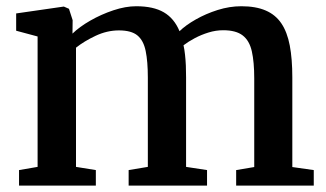

<svg xmlns="http://www.w3.org/2000/svg" viewBox="-20 -580 1020 600"><path d="M39.5 0V-48.5L97.5 -58.5V-466L30.5 -484V-538L179.5 -559.5L195.5 -552.5L207 -517L206.5 -475Q228 -496 262 -515.5Q296 -535 334.2 -547.8Q372.5 -560.5 405.5 -560.5Q459.5 -560.5 492 -541.5Q524.5 -522.5 541 -482.5Q560.5 -501.5 591.8 -519.2Q623 -537 660.2 -548.8Q697.5 -560.5 734 -560.5Q779.5 -560.5 810.2 -547.2Q841 -534 859.2 -507Q877.5 -480 885.5 -438Q893.5 -396 893.5 -338.5V-58L960.5 -48.5V0H718V-48.5L774.5 -58V-335Q774.5 -386 767 -419.5Q759.5 -453 738.5 -469.2Q717.5 -485.5 677.5 -485.5Q654.5 -485.5 631.8 -478.5Q609 -471.5 588.8 -460.8Q568.5 -450 553.5 -438.5Q556.5 -425 558.2 -409Q560 -393 560.8 -375.2Q561.5 -357.5 561.5 -338.5V-58.5L627 -48.5V0H382V-48.5L442 -58.5V-337.5Q442 -388 435.2 -420.8Q428.5 -453.5 409.5 -469.2Q390.5 -485 351.5 -485Q314.5 -485 278.5 -468Q242.5 -451 217.5 -431V-58.5L279.5 -48.5V0Z"/></svg>

Font: Merriweather 36pt SemiBold
Style: Regular
Weight: 600
Version: Version 2.100